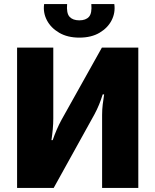

<svg xmlns="http://www.w3.org/2000/svg" viewBox="-20 -924 764 944"><path d="M660 -690V0H482V-359Q482 -385 485 -410Q488 -435 492 -460H485Q477 -434 467 -409.5Q457 -385 444 -361L244 0H64V-690H242V-341Q242 -316 239.5 -289Q237 -262 233 -235H239Q248 -261 259 -286.5Q270 -312 282 -334L481 -690ZM429 -904H542Q548 -862 529 -824.5Q510 -787 469.5 -763Q429 -739 370 -739Q312 -739 271 -763Q230 -787 210.5 -824.5Q191 -862 197 -904H310Q306 -859 322 -841.5Q338 -824 370 -824Q402 -824 417.5 -841.5Q433 -859 429 -904Z"/></svg>

Font: Exo 2 ExtraBold
Style: Regular
Weight: 800
Designer: Natanael Gama
Foundry: Natanael Gama
Version: Version 2.010